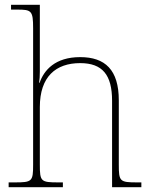

<svg xmlns="http://www.w3.org/2000/svg" viewBox="-20 -780 635 800"><path d="M16 0H242V-20H223C150 -20 146 -24 146 -94V-334C146 -461 213 -517 314 -517C407 -517 447 -468 447 -360V0H569V-20H552C479 -20 475 -24 475 -94V-362C475 -489 418 -542 314 -542C209 -542 163 -487 145 -435H143C145 -447 146 -465 146 -482V-760H26V-740H51C111 -740 118 -736 118 -662V-94C118 -24 114 -20 41 -20H16Z"/></svg>

Font: Noto Serif Sinhala Thin
Style: Regular
Weight: 100
Designer: Jelle Bosma - Monotype Design Team
Foundry: Monotype Imaging Inc.
Version: Version 2.007